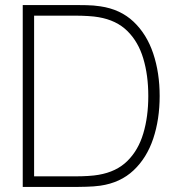

<svg xmlns="http://www.w3.org/2000/svg" viewBox="-20 -740 692 760"><path d="M281 0H70V-720H281Q294 -720 322.5 -719.5Q351 -719 377 -715Q456.5 -703.5 508.8 -654Q561 -604.5 586.5 -528.2Q612 -452 612 -360Q612 -267.5 586.5 -191.2Q561 -115 508.8 -65.8Q456.5 -16.5 377 -5Q351.5 -1.5 322.2 -0.8Q293 0 281 0ZM115 -678V-42H281Q305 -42 329.2 -43.5Q353.5 -45 370 -48Q441 -60 484.2 -102.8Q527.5 -145.5 547.2 -211.8Q567 -278 567 -360Q567 -442 547.2 -508.2Q527.5 -574.5 484.2 -617.2Q441 -660 370 -672Q353.5 -675 328.5 -676.5Q303.5 -678 281 -678Z"/></svg>

Font: Manrope Variable Light
Style: Regular
Weight: 200
Designer: Mikhail Sharanda
Foundry: Mikhail Sharanda
Version: Version 4.505